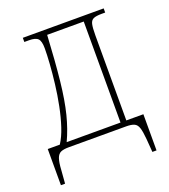

<svg xmlns="http://www.w3.org/2000/svg" viewBox="-127 -628 762 868"><g transform="rotate(-20 253.5 -193.5)"><path d="M17 149V-25H75Q94 -54 108 -96.5Q122 -139 132 -189Q142 -239 148 -289Q154 -339 157 -383Q160 -427 160 -458Q160 -492 148.5 -504Q137 -516 106 -516H83V-536H472V-516H455Q429 -516 416 -510.5Q403 -505 399 -488Q395 -471 395 -434V-25H477V149H457L452 85Q449 49 443 30.5Q437 12 423.5 6Q410 0 385 0H109Q84 0 70.5 6Q57 12 50.5 30.5Q44 49 42 85L37 149ZM108 -25H367V-511H191Q184 -383 174.5 -294Q165 -205 149 -141.5Q133 -78 108 -25Z"/></g></svg>

Font: Noto Serif Condensed Thin
Style: Regular
Weight: 100
Width: 3
Designer: Monotype Design Team
Foundry: Monotype Imaging Inc.
Version: Version 2.013; ttfautohint (v1.8.4.7-5d5b)